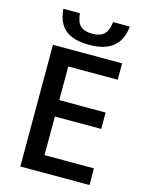

<svg xmlns="http://www.w3.org/2000/svg" viewBox="-135 -1007 827 1088"><g transform="rotate(15 278.5 -463.0)"><path d="M499.5 0H93.8V-713.9H499.5V-617.7H209.5V-420.4H481.4V-324.2H209.5V-97.7H499.5ZM98.1 -926.3H194.8Q199.7 -875.5 222.2 -853.8Q244.6 -832 292.5 -832Q338.4 -832 361.6 -854.5Q384.8 -877 389.6 -926.3H487.8Q473.1 -766.6 292 -766.6Q198.7 -766.6 151.6 -805.2Q104.5 -843.8 98.1 -926.3Z"/></g></svg>

Font: Viking Open Sans Light
Style: Bold
Weight: 600
Foundry: Ascender Corporation
Version: Version 2.001